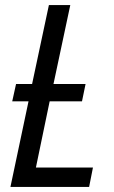

<svg xmlns="http://www.w3.org/2000/svg" viewBox="-20 -734 447 754"><path d="M21 0 92 -336H28L43 -404H106L172 -714H256L190 -404H316L302 -336H175L121 -76H345L330 0Z"/></svg>

Font: Noto Sans UI SemiCondensed
Style: Italic
Weight: 400
Width: 4
Italic angle: -12°
Designer: Monotype Design Team
Foundry: Monotype Imaging Inc.
Version: Version 1.901